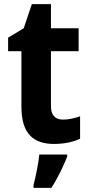

<svg xmlns="http://www.w3.org/2000/svg" viewBox="-20 -682 431 923"><path d="M283 -107C246 -107 225 -128 225 -170V-436H358V-546H225V-662H133L94 -546L19 -501V-436H83V-168C83 -36 144 10 240 10C290 10 334 0 365 -15V-123C337 -113 310 -107 283 -107ZM303 71V61H169C165 103 151 171 141 208V221H227C259 172 284 118 303 71Z"/></svg>

Font: Noto Sans Arabic UI SmCn
Style: Bold
Weight: 700
Width: 4
Designer: Monotype Design Team, Nadine Chahine and Nizar Qandah
Foundry: Monotype Imaging Inc.
Version: Version 2.010